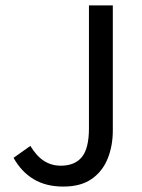

<svg xmlns="http://www.w3.org/2000/svg" viewBox="-20 -676 522 708"><path d="M213 12Q150 12 104.5 -15Q59 -42 30 -94L92 -138Q115 -100 142.5 -82.5Q170 -65 204 -65Q256 -65 282 -97Q308 -129 308 -203V-656H396V-195Q396 -138 377 -91Q358 -44 318 -16Q278 12 213 12Z"/></svg>

Font: Assistant ExtraLight Medium
Style: Regular
Weight: 500
Version: Version 3.000